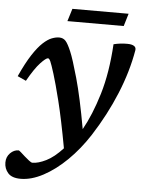

<svg xmlns="http://www.w3.org/2000/svg" viewBox="-67 -729 757 1009"><g transform="rotate(5 311.0 -224.0)"><path d="M63 -283 18 -303.5Q50.5 -375 79.2 -419Q108 -463 133 -486Q158 -509 179.2 -517Q200.5 -525 217.5 -525Q239 -525 252 -510.5Q265 -496 281.5 -456.5Q297 -420.5 325 -321.2Q353 -222 382.5 -56Q427.5 -136 461.8 -249.5Q496 -363 505 -514.5Q541 -523.5 578 -523Q600.5 -523 612.5 -515.5Q624.5 -508 622 -493Q602.5 -379 554.2 -261.8Q506 -144.5 433 -30.5Q382.5 47.5 322 106.8Q261.5 166 199 199.2Q136.5 232.5 80 232.5Q33.5 232.5 13.2 209.2Q-7 186 -7 154Q-7 124 12.8 104.2Q32.5 84.5 57 84.5Q59.5 84.5 69.5 93.2Q79.5 102 91.5 113Q103.5 123.5 115.8 133.2Q128 143 134.5 143Q165 143 206.5 122.5Q248 102 293 53Q265 -100 241.8 -193Q218.5 -286 204 -332Q188.5 -381.5 181.8 -396.2Q175 -411 168.5 -411Q158 -411 129.5 -380.8Q101 -350.5 63 -283ZM253 -614.5 273.5 -681H570L550 -614.5Z"/></g></svg>

Font: Newsreader 6pt Medium
Style: Italic
Weight: 500
Italic angle: -17°
Designer: Hugues Gentile
Foundry: Production Type
Version: Version 1.003; ttfautohint (v1.8.3)